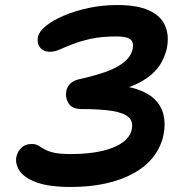

<svg xmlns="http://www.w3.org/2000/svg" viewBox="-20 -732 740 764"><path d="M262 12Q176 12 126.5 -6Q77 -24 58.5 -51.5Q40 -79 45 -107Q50 -130 65.5 -144.5Q81 -159 106 -159Q122 -159 132 -153Q142 -147 155 -139Q168 -131 192.5 -125Q217 -119 262 -119Q333 -119 385 -131Q437 -143 467.5 -165Q498 -187 504 -216Q511 -248 492 -265.5Q473 -283 426.5 -290.5Q380 -298 305 -298Q267 -298 253 -320.5Q239 -343 244 -371Q248 -388 260.5 -400Q273 -412 296 -417Q355 -430 400.5 -446Q446 -462 474 -485Q502 -508 508 -538Q512 -558 505 -568.5Q498 -579 482 -583Q466 -587 445 -587Q383 -587 341 -577.5Q299 -568 269.5 -556.5Q240 -545 219 -535.5Q198 -526 179 -526Q162 -526 150 -533.5Q138 -541 133 -554Q128 -567 131 -586Q136 -607 163 -629Q190 -651 234.5 -670Q279 -689 333.5 -700.5Q388 -712 447 -712Q525 -712 572 -691Q619 -670 636.5 -631Q654 -592 644 -540Q638 -513 623.5 -485.5Q609 -458 581 -434Q553 -410 509.5 -391.5Q466 -373 403 -363L406 -393Q476 -393 523.5 -377.5Q571 -362 597 -335.5Q623 -309 631 -273.5Q639 -238 631 -197Q621 -148 591 -109Q561 -70 512.5 -43Q464 -16 401 -2Q338 12 262 12Z"/></svg>

Font: Shantell Sans Light SemiBold
Style: Italic
Weight: 600
Italic angle: -11°
Version: Version 1.011;[c5ecc13dd]